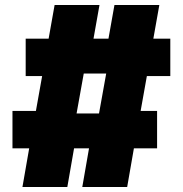

<svg xmlns="http://www.w3.org/2000/svg" viewBox="-20 -750 733 770"><path d="M70 0 97 -155H30V-305H124L149 -445H83V-595H175L199 -730H379L355 -595H415L439 -730H619L595 -595H663V-445H569L544 -305H610V-155H517L490 0H310L337 -155H277L250 0ZM281 -261 259 -295H409L371 -261L412 -489L434 -455H284L322 -489Z"/></svg>

Font: M PLUS 1 Black
Style: Regular
Weight: 900
Designer: Coji Morishita
Foundry: UNDERFOREST DESIGN
Version: Version 1.001